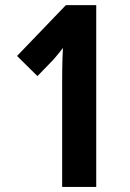

<svg xmlns="http://www.w3.org/2000/svg" viewBox="-20 -734 509 754"><path d="M357.9 0H224.1V-417Q224.1 -439.5 224.4 -461.2Q224.6 -482.9 225.3 -504.2Q226.1 -525.4 227.1 -545.9Q220.2 -536.6 210.9 -524.9Q201.7 -513.2 189 -499L127 -435.1L46.9 -514.2L238.8 -713.9H357.9Z"/></svg>

Font: Open Sans Condensed
Style: Regular
Weight: 400
Width: 3
Designer: Monotype Design Team
Foundry: Monotype Imaging Inc.
Version: Version 3.000